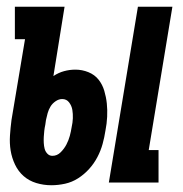

<svg xmlns="http://www.w3.org/2000/svg" viewBox="-20 -540 540 568"><path d="M302 0 388 -520H490L420 -96H449V0ZM132 8Q109 8 87.5 1.5Q66 -5 50 -19Q34 -33 24.5 -53Q15 -73 11.5 -94.5Q8 -116 9.5 -139Q11 -162 14 -185L54 -424H24V-520H171L138 -315Q153 -325 169.5 -329.5Q186 -334 203 -334Q223 -334 241.5 -326.5Q260 -319 271.5 -304.5Q283 -290 288.5 -271.5Q294 -253 296 -234Q298 -215 297 -194.5Q296 -174 292 -154Q289 -134 283.5 -114Q278 -94 268 -75Q258 -56 243.5 -40Q229 -24 211 -12.5Q193 -1 172.5 3.5Q152 8 132 8ZM135 -79Q149 -79 159.5 -89.5Q170 -100 176.5 -112.5Q183 -125 186.5 -138Q190 -151 192 -164Q195 -177 195.5 -190Q196 -203 194 -215Q192 -227 184.5 -237Q177 -247 164 -247Q154 -247 144.5 -240.5Q135 -234 129.5 -225Q124 -216 121 -205.5Q118 -195 116 -185L114 -171Q112 -162 111 -153Q110 -144 109.5 -135Q109 -126 109.5 -117Q110 -108 112 -100Q114 -92 120 -85.5Q126 -79 135 -79Z"/></svg>

Font: Iosevka Gothic
Style: Bold Italic
Weight: 700
Italic angle: -9°
Monospace: yes
Designer: Belleve Invis
Foundry: Belleve Invis
Version: Version 15.5.1; ttfautohint (v1.8.4)